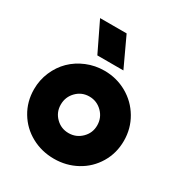

<svg xmlns="http://www.w3.org/2000/svg" viewBox="-176 -856 928 991"><g transform="rotate(30 288.5 -361.0)"><path d="M21 -247.1Q21 -301.8 42 -350.8Q63 -399.9 98.9 -435.1Q134.8 -470.2 184.3 -490.7Q233.9 -511.2 289.1 -511.2Q361.8 -511.2 423.1 -476.6Q484.4 -441.9 520.3 -381.1Q556.2 -320.3 556.2 -247.1Q556.2 -173.8 520.3 -113.8Q484.4 -53.7 423.1 -20.3Q361.8 13.2 289.1 13.2Q215.3 13.2 154.1 -20.3Q92.8 -53.7 56.9 -113.5Q21 -173.3 21 -247.1ZM132.8 -734.9H291L372.1 -561H216.8ZM180.2 -247.1Q180.2 -202.1 211.7 -170.7Q243.2 -139.2 288.1 -139.2Q333 -139.2 365 -170.7Q397 -202.1 397 -247.1Q397 -293 365 -325Q333 -356.9 288.1 -356.9Q243.2 -356.9 211.7 -325Q180.2 -293 180.2 -247.1Z"/></g></svg>

Font: Human Sans Black
Style: Regular
Weight: 800
Designer: Tim Radville
Foundry: Continuum
Version: Version 1.000;FEAKit 1.0